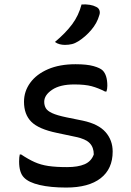

<svg xmlns="http://www.w3.org/2000/svg" viewBox="-20 -833 590 864"><path d="M282 -81Q331 -81 361 -94Q391 -107 402 -138Q402 -170 383.5 -189Q365 -208 321 -217L236 -235Q154 -252 121 -285Q88 -318 88 -375Q88 -422 116 -460.5Q144 -499 196 -521.5Q248 -544 320 -544Q371 -544 401 -535.5Q431 -527 442 -516Q463 -495 463 -447Q463 -440 462 -433.5Q461 -427 459 -421H453Q422 -437 392.5 -445Q363 -453 314 -453Q250 -453 214.5 -429Q179 -405 179 -375Q179 -359 186 -346.5Q193 -334 214.5 -324Q236 -314 279 -305L353 -290Q423 -275 455 -238.5Q487 -202 487 -151Q487 -73 433 -31Q379 11 278 11Q208 11 158.5 -0.5Q109 -12 88 -34Q66 -56 66 -106Q66 -126 69 -138H75Q108 -116 136 -103.5Q164 -91 198 -86Q232 -81 282 -81ZM347 -813Q389 -815 413 -802Q424 -797 427.5 -786.5Q431 -776 427 -765Q417 -729 390.5 -698Q364 -667 332 -647Q318 -638 303.5 -634.5Q289 -631 272 -631Q260 -631 248.5 -634Q237 -637 227 -644Q275 -684 304.5 -723.5Q334 -763 347 -813Z"/></svg>

Font: Recursive Sn Csl St
Style: Regular
Weight: 400
Version: Version 1.079;hotconv 1.0.112;makeotfexe 2.5.65598; ttfautoh